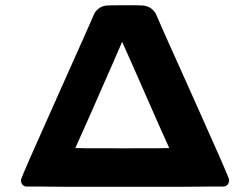

<svg xmlns="http://www.w3.org/2000/svg" viewBox="-20 -714 957 734"><path d="M381 -692Q386 -694 458 -694Q516 -694 527 -693Q538 -692 549 -687Q564 -680 575 -663Q576 -658 715 -349Q854 -40 856 -27Q856 -6 838 -1H826Q815 -1 794.5 -1Q774 -1 747 -0.5Q720 0 686 0Q652 0 616 0Q580 0 538.5 0Q497 0 458 0Q419 0 377.5 0Q336 0 300 0Q264 0 230 0Q196 0 169 -0.5Q142 -1 121.5 -1Q101 -1 90 -1H78Q60 -6 60 -27Q62 -38 201.5 -349.5Q341 -661 341 -663Q356 -687 381 -692ZM627 -148Q626 -149 581 -250.5Q536 -352 492 -453L447 -554Q447 -553 446 -552Q444 -546 326 -278L268 -148Q268 -147 448 -147Q627 -147 627 -148Z"/></svg>

Font: MathJax_SansSerif
Style: Bold
Weight: 700
Version: Version 1.1